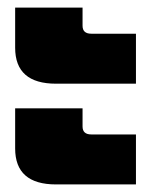

<svg xmlns="http://www.w3.org/2000/svg" viewBox="-20 -522 399 507"><path d="M20 -396V-502H198V-454Q198 -433 221 -433H339V-301H128Q20 -301 20 -396ZM20 -130V-236H198V-188Q198 -167 221 -167H339V-35H128Q20 -35 20 -130Z"/></svg>

Font: Prompt ExtraBold
Style: Regular
Weight: 800
Designer: Katatrad Team
Foundry: CadsonDemak
Version: Version 1.001